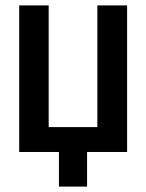

<svg xmlns="http://www.w3.org/2000/svg" viewBox="-20 -562 540 710"><path d="M51 0H198V128H302V0H450V-542H340V-92H160V-542H51Z"/></svg>

Font: Noto Sans Mono ExtraCondensed SemiBold
Style: Regular
Weight: 600
Width: 2
Designer: Monotype Design Team
Foundry: Monotype Imaging Inc.
Version: Version 2.014